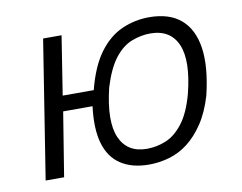

<svg xmlns="http://www.w3.org/2000/svg" viewBox="-62 -585 852 676"><g transform="rotate(-10 364.0 -247.5)"><path d="M420 8Q359 8 319 -18.5Q279 -45 264 -97.5Q249 -150 259 -229H154L117 0H51L129 -494H195L162 -284H273Q294 -366 329.5 -414Q365 -462 411.5 -482.5Q458 -503 509 -503Q581 -503 622.5 -467.5Q664 -432 674 -364Q684 -296 660 -196Q643 -139 617 -100Q591 -61 560 -37Q529 -13 493 -2.5Q457 8 420 8ZM422 -48Q457 -48 490 -61.5Q523 -75 551 -111Q579 -147 597 -213Q626 -328 600.5 -387Q575 -446 503 -446Q470 -446 436.5 -433Q403 -420 375.5 -384.5Q348 -349 328 -283Q300 -166 326 -107Q352 -48 422 -48Z"/></g></svg>

Font: Nunito Sans 7pt Condensed Light
Style: Italic
Weight: 300
Width: 3
Italic angle: -9°
Designer: Vernon Adams
Foundry: Vernon Adams
Version: Version 3.101;gftools[0.9.27]